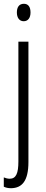

<svg xmlns="http://www.w3.org/2000/svg" viewBox="-27 -752 241 1013"><path d="M62 -686C62 -659 75 -640 98 -640C121 -640 134 -658 134 -686C134 -713 124 -732 99 -732C73 -732 62 -713 62 -686ZM32 241C89 240 123 203 123 103V-532H70V100C70 162 58 191 24 191C14 191 2 188 -7 184V233C3 238 15 241 32 241Z"/></svg>

Font: Noto Sans Gurmukhi UI ExtraCondensed Light
Style: Regular
Weight: 300
Width: 2
Designer: Jelle Bosma - Monotype Design Team
Foundry: Monotype Imaging Inc.
Version: Version 2.004